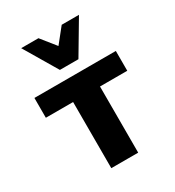

<svg xmlns="http://www.w3.org/2000/svg" viewBox="-172 -812 834 915"><g transform="rotate(-30 245.0 -355.0)"><path d="M171 0V-473H319V0ZM21 -364V-473H469V-364ZM193 -528 220 -600 308 -710H403L295 -528ZM193 -528 85 -710H180L269 -599L295 -528Z"/></g></svg>

Font: Ysabeau SC ExtraBold
Style: Regular
Weight: 800
Designer: Christian Thalmann (Catharsis Fonts)
Version: Version 2.001;gftools[0.9.30]; featfreeze: smcp